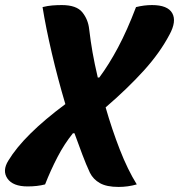

<svg xmlns="http://www.w3.org/2000/svg" viewBox="-33 -728 707 758"><path d="M76 8Q18 8 -3.5 -23Q-25 -54 0 -94Q61 -195 225 -317Q195 -418 171.5 -518.5Q148 -619 135 -700Q155 -705 173.5 -706.5Q192 -708 211 -708Q269 -708 292 -679.5Q315 -651 319 -613Q325 -563 332.5 -520.5Q340 -478 353 -422H359Q397 -473 433 -540.5Q469 -608 504 -700Q536 -708 567 -708Q629 -708 647 -676Q665 -644 636 -591Q598 -519 534.5 -449Q471 -379 384 -304Q409 -217 440 -137.5Q471 -58 507 0Q472 10 435 10Q388 10 361.5 -5Q335 -20 322 -46Q307 -78 292 -118Q277 -158 261 -202H255Q221 -160 194 -108Q167 -56 145 0Q115 8 76 8Z"/></svg>

Font: Recursive Mn Csl St XBd
Style: Italic
Weight: 800
Italic angle: -15°
Monospace: yes
Version: Version 1.079;hotconv 1.0.112;makeotfexe 2.5.65598; ttfautoh